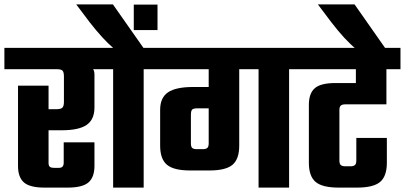

<svg xmlns="http://www.w3.org/2000/svg" viewBox="-40 -854 1843 874"><path d="M450 -636V-539H384Q390 -530 390 -514V-365Q390 -310 354.5 -285.5Q319 -261 241 -261H181V-113Q181 -100 186.5 -95Q192 -90 207 -90H229Q250 -90 250 -113V-206H390V-99Q390 -47 362.5 -23.5Q335 0 268 0H163Q96 0 69 -23.5Q42 -47 42 -99V-464H181V-357H218Q237 -357 244 -364Q251 -371 251 -390V-506Q251 -526 244.5 -532.5Q238 -539 218 -539H-20V-636Z M679 -636V-539H614V0H475V-539H410V-636H475Q428 -676 368 -753L307 -834H474L613 -636ZM677 -833V-717H569V-833Z M1341 -636V-539H1276V0H1137V-539H1049V-191Q1049 -130 1018.5 -104Q988 -78 913 -78H826Q751 -78 720 -104Q689 -130 689 -191V-354Q689 -409 724.5 -433.5Q760 -458 839 -458H910V-539H639V-636ZM856 -175H883Q897 -175 903.5 -180.5Q910 -186 910 -201V-361H860Q841 -361 835 -355.5Q829 -350 829 -330V-201Q829 -186 835 -180.5Q841 -175 856 -175Z M1719 -379H1532Q1518 -379 1511.5 -373.5Q1505 -368 1505 -353V-123Q1505 -108 1511.5 -102.5Q1518 -97 1532 -97H1555Q1569 -97 1575.5 -102.5Q1582 -108 1582 -123V-226H1721V-113Q1721 -52 1690.5 -26Q1660 0 1585 0H1502Q1427 0 1396.5 -26Q1366 -52 1366 -113V-377Q1366 -429 1393 -452.5Q1420 -476 1487 -476H1580V-539H1301V-636H1783V-539H1719Z M1574 -834 1717 -630H1582Q1531 -671 1468 -753L1407 -834Z"/></svg>

Font: Teko Semibold
Style: Regular
Weight: 600
Designer: Manushi Parikh, Jonny Pinhorn
Foundry: Indian Type Foundry
Version: Version 1.105;PS 1.0;hotconv 1.0.78;makeotf.lib2.5.61930; tt